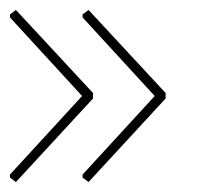

<svg xmlns="http://www.w3.org/2000/svg" viewBox="-43 -416 423 386"><path d="M135 -396 290 -229V-218L135 -50L123 -59V-65L268 -223L123 -381V-387ZM-11 -396 144 -229V-218L-11 -50L-23 -59V-65L122 -223L-23 -381V-387Z"/></svg>

Font: Alegreya Sans SC Thin
Style: Regular
Weight: 100
Designer: Juan Pablo del Peral
Foundry: Huerta Tipografica
Version: Version 2.007